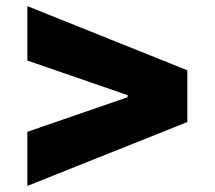

<svg xmlns="http://www.w3.org/2000/svg" viewBox="-20 -613 710 634"><path d="M598.6 -210 70.3 1V-177.7L401.4 -292V-298.8L70.3 -413.1V-592.8L598.6 -380.9Z"/></svg>

Font: Inter Tight Black
Style: Regular
Weight: 900
Designer: Rasmus Andersson
Foundry: rsms
Version: Version 3.004; ttfautohint (v1.8.4.7-5d5b)